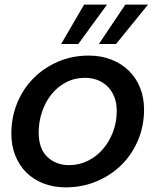

<svg xmlns="http://www.w3.org/2000/svg" viewBox="-20 -800 678 829"><path d="M602 -327Q602 -256 576 -194.5Q550 -133 504.5 -88Q459 -43 397 -17Q335 9 264 9Q211 9 167.5 -8Q124 -25 93.5 -55.5Q63 -86 46 -128.5Q29 -171 29 -223Q29 -293 54 -354.5Q79 -416 124 -461.5Q169 -507 230 -533.5Q291 -560 363 -560Q416 -560 460 -543Q504 -526 535.5 -495.5Q567 -465 584.5 -422Q602 -379 602 -327ZM147 -228Q147 -158 184.5 -122.5Q222 -87 278 -87Q322 -87 360 -106Q398 -125 425.5 -157.5Q453 -190 468.5 -232Q484 -274 484 -320Q484 -356 473 -383Q462 -410 443 -428Q424 -446 399.5 -455Q375 -464 347 -464Q302 -464 265 -444.5Q228 -425 202 -392.5Q176 -360 161.5 -317Q147 -274 147 -228ZM619 -780 481 -610H407L521 -780ZM442 -780 318 -610H244L343 -780Z"/></svg>

Font: SVN-Poppins Medium
Style: Italic
Weight: 500
Italic angle: -10°
Designer: Ninad Kale (Devanagari), Jonny Pinhorn (Latin)
Foundry: Indian Type Foundry
Version: Version 3.002 2017; ttfautohint (v1.8.3)